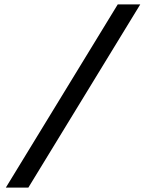

<svg xmlns="http://www.w3.org/2000/svg" viewBox="-20 -750 660 870"><path d="M108.5 100 615.5 -730H513.5L6.5 100Z"/></svg>

Font: Monaspace Neon
Style: Italic
Weight: 400
Italic angle: -11°
Designer: Riley Cran & the Lettermatic Team
Foundry: Lettermatic
Version: Version 1.200 (Monaspace Neon)